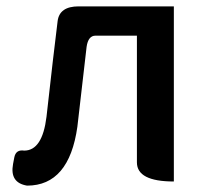

<svg xmlns="http://www.w3.org/2000/svg" viewBox="-20 -570 652 603"><path d="M65 13Q10 4 21 -55L25 -76Q30 -101 56 -97Q113 -97 126 -203Q133 -263 146 -379Q160 -496 161 -504Q167 -550 227 -550H526V0Q410 0 410 -60V-458H280Q257 -458 252 -423Q231 -239 223 -172Q197 13 65 13Z"/></svg>

Font: Swei Half Moon CJK SC
Style: Medium
Weight: 500
Version: Version 2.071